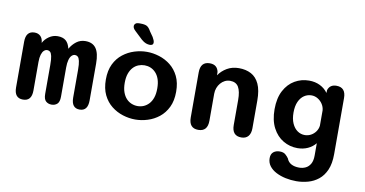

<svg xmlns="http://www.w3.org/2000/svg" viewBox="-85 -913 2646 1392"><g transform="rotate(10 1238.0 -217.0)"><path d="M313.5 9.5Q288.5 9.5 271.8 -5.5Q255 -20.5 255 -59.5V-271.5Q255 -315 250 -337.2Q245 -359.5 236 -367Q227 -374.5 215 -374.5Q202 -374.5 191 -364.2Q180 -354 173.5 -332.8Q167 -311.5 167 -278.5V-68.5Q167 9.5 103 9.5Q39 9.5 39 -68.5V-405.5Q39 -484 103 -484Q129.5 -484 146.2 -468Q163 -452 165.5 -421.5L166 -419Q179.5 -446.5 208.8 -466.8Q238 -487 272 -487Q311 -487 332.8 -468.5Q354.5 -450 363.5 -410.5Q382.5 -444 411 -465.5Q439.5 -487 477 -487Q530 -487 555.2 -451.5Q580.5 -416 580.5 -340.5V-68.5Q580.5 9.5 520 9.5Q459.5 9.5 459.5 -68.5V-271.5Q459.5 -315 454.2 -337.2Q449 -359.5 440 -367Q431 -374.5 419.5 -374.5Q406.5 -374.5 395.2 -363.5Q384 -352.5 377.8 -330Q371.5 -307.5 371.5 -273.5V-59.5Q371.5 -20.5 355 -5.5Q338.5 9.5 313.5 9.5Z M929.5 10.5Q883.5 10.5 838 -3.8Q792.5 -18 754.2 -48Q716 -78 693 -125.2Q670 -172.5 670 -239Q670 -305.5 693 -352.5Q716 -399.5 754.2 -429.2Q792.5 -459 838 -473.2Q883.5 -487.5 929.5 -487.5Q974.5 -487.5 1020.2 -473.2Q1066 -459 1103.8 -429.2Q1141.5 -399.5 1164.5 -352.5Q1187.5 -305.5 1187.5 -239Q1187.5 -172.5 1164.5 -125.2Q1141.5 -78 1103.8 -48Q1066 -18 1020.2 -3.8Q974.5 10.5 929.5 10.5ZM929.5 -88.5Q952.5 -88.5 973.5 -97.2Q994.5 -106 1011.8 -124.2Q1029 -142.5 1038.8 -170.8Q1048.5 -199 1048.5 -239Q1048.5 -278.5 1038.8 -306.8Q1029 -335 1011.8 -353.2Q994.5 -371.5 973.5 -380Q952.5 -388.5 929.5 -388.5Q906.5 -388.5 884.8 -380Q863 -371.5 846 -353.2Q829 -335 819 -306.8Q809 -278.5 809 -239Q809 -199 819 -170.8Q829 -142.5 846 -124.2Q863 -106 884.8 -97.2Q906.5 -88.5 929.5 -88.5ZM940.5 -541Q926.5 -541 911.2 -546.5Q896 -552 877.5 -568L821.5 -621Q802 -638.5 802 -654.5Q802 -666 810.8 -673.8Q819.5 -681.5 835 -681.5H849Q878 -681.5 893.8 -673.5Q909.5 -665.5 925 -637.5L950.5 -601Q965 -576.5 965 -562.5Q965 -550 957.5 -545.5Q950 -541 940.5 -541Z M1709.5 5Q1640.5 5 1640.5 -74.5V-258.5Q1640.5 -322 1621.8 -353.8Q1603 -385.5 1559.5 -385.5Q1539 -385.5 1521.2 -376.5Q1503.5 -367.5 1490 -351.8Q1476.5 -336 1469 -315.8Q1461.5 -295.5 1461.5 -273V-74.5Q1461.5 5 1392.5 5Q1324 5 1324 -74.5V-405.5Q1324 -485 1392.5 -485Q1447.5 -485 1458 -433L1458.5 -408.5Q1481.5 -442.5 1519.5 -464.8Q1557.5 -487 1607 -487Q1658.5 -487 1697 -466.5Q1735.5 -446 1756.8 -400.2Q1778 -354.5 1778 -278.5V-74.5Q1778 -36 1760.2 -15.5Q1742.5 5 1709.5 5Z M2157 248Q2116.5 248 2077.8 239.8Q2039 231.5 2007.5 215.2Q1976 199 1957.2 174.2Q1938.5 149.5 1938.5 116.5Q1938.5 86 1956.8 71.2Q1975 56.5 2003.5 56.5Q2030.5 56.5 2045.2 69.5Q2060 82.5 2069 96Q2079 122.5 2102.8 135Q2126.5 147.5 2160.5 147.5Q2186 147.5 2207.8 137.2Q2229.5 127 2243 103.8Q2256.5 80.5 2256.5 42V-49Q2234 -21 2199.5 -5.2Q2165 10.5 2123.5 10.5Q2067 10.5 2018.8 -17.8Q1970.5 -46 1941.2 -101.8Q1912 -157.5 1912 -239Q1912 -320.5 1941.2 -375.8Q1970.5 -431 2018.8 -458.8Q2067 -486.5 2123.5 -486.5Q2168.5 -486.5 2204 -469Q2239.5 -451.5 2262 -420L2263 -441.5Q2277 -484 2325 -484Q2394 -484 2394 -405.5V7.5Q2394 77 2373.8 123.5Q2353.5 170 2319.5 197.2Q2285.5 224.5 2243.2 236.2Q2201 248 2157 248ZM2159.5 -92Q2183.5 -92 2204.5 -103.2Q2225.5 -114.5 2239.5 -134Q2253.5 -153.5 2256.5 -177.5V-291Q2254.5 -315.5 2240.8 -336.8Q2227 -358 2205.5 -371Q2184 -384 2159.5 -384Q2130 -384 2105.5 -367.8Q2081 -351.5 2066.2 -319.2Q2051.5 -287 2051.5 -239Q2051.5 -192 2066.2 -159Q2081 -126 2105.5 -109Q2130 -92 2159.5 -92Z"/></g></svg>

Font: Sono Monospace SemiBold
Style: Regular
Weight: 600
Designer: Tyler Finck
Foundry: Tyler Finck
Version: Version 2.112